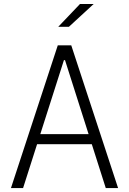

<svg xmlns="http://www.w3.org/2000/svg" viewBox="-20 -962 660 982"><path d="M521 0 312.5 -654.5H307L98 0H36L275.5 -730H344.5L584 0ZM143 -276H474.5V-224.5H143ZM332.5 -825 459 -941.5H389L278 -825Z"/></svg>

Font: Monaspace Argon Var
Style: Regular
Weight: 400
Designer: Riley Cran and the Lettermatic Team
Version: Version 1.000 (Monaspace Argon Var)